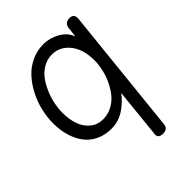

<svg xmlns="http://www.w3.org/2000/svg" viewBox="-226 -693 1042 1042"><g transform="rotate(-45 295.5 -171.5)"><path d="M444.8 -480 451.2 -534.2Q454.1 -573.2 493.2 -573.2Q524.9 -573.2 524.9 -540L448.2 196.8Q445.3 230 408.2 230Q374 230 374 203.1L403.8 -86.9Q370.6 -42.5 326.2 -14.6Q281.7 13.2 230 13.2Q178.7 13.2 138.9 -6.6Q99.1 -26.4 74.7 -60.5Q50.3 -94.7 38.1 -137.9Q25.9 -181.2 25.9 -231Q25.9 -278.3 37.1 -326.4Q48.3 -374.5 71 -418.7Q93.8 -462.9 125 -497.6Q156.2 -532.2 199.7 -552.7Q243.2 -573.2 292 -573.2Q340.3 -573.2 384.5 -548.6Q428.7 -523.9 444.8 -480ZM234.9 -55.2Q271.5 -55.2 303.7 -72.5Q335.9 -89.8 357.9 -117.4Q379.9 -145 395.8 -179.4Q411.6 -213.9 419.2 -248.8Q426.8 -283.7 426.8 -314.9Q426.8 -400.9 386 -450.9Q345.2 -501 286.1 -501Q249.5 -501 218.3 -482.9Q187 -464.8 166.3 -436.3Q145.5 -407.7 130.6 -372.1Q115.7 -336.4 108.9 -302Q102.1 -267.6 102.1 -236.8Q102.1 -186.5 115.7 -146.5Q129.4 -106.4 160.2 -80.8Q190.9 -55.2 234.9 -55.2Z"/></g></svg>

Font: BPreplay
Style: Italic
Weight: 400
Italic angle: -6°
Designer: Magenta/George Triantafyllakos
Foundry: Magenta/George Triantafyllakos
Version: Version 1.00